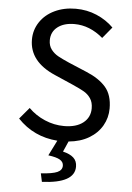

<svg xmlns="http://www.w3.org/2000/svg" viewBox="-63 -779 739 1075"><g transform="rotate(5 306.0 -242.0)"><path d="M323 149Q323 128 303 116Q283 104 237 98L280 12Q146 2 56 -93L110 -157Q149 -118 201.5 -95.5Q254 -73 310 -73Q378 -73 417 -103.5Q456 -134 456 -185Q456 -219 441 -241Q426 -263 403.5 -276Q381 -289 338 -308L235 -353Q89 -416 89 -540Q89 -594 118.5 -638.5Q148 -683 200.5 -708Q253 -733 319 -733Q382 -733 437 -709.5Q492 -686 532 -646L480 -583Q405 -647 319 -647Q260 -647 224.5 -619.5Q189 -592 189 -545Q189 -514 205 -493Q221 -472 244.5 -459Q268 -446 307 -429L409 -386Q481 -356 518.5 -312.5Q556 -269 556 -193Q556 -141 530.5 -96.5Q505 -52 457 -23.5Q409 5 343 11L317 70Q356 79 376.5 97.5Q397 116 397 148Q397 241 214 249L204 202Q269 198 296 186Q323 174 323 149Z"/></g></svg>

Font: Nebula Sans Medium
Style: Regular
Weight: 500
Designer: Paul D. Hunt for Adobe (as Source Sans)
Foundry: Nebula Entertainment & Broadcasting LLC
Version: Version 1.010